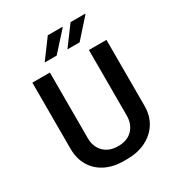

<svg xmlns="http://www.w3.org/2000/svg" viewBox="-207 -1028 1096 1176"><g transform="rotate(-30 341.5 -440.0)"><path d="M325 10Q250 10 194.5 -18.5Q139 -47 109 -98.5Q79 -150 79 -219V-686H203V-222Q203 -161 240 -123.5Q277 -86 341 -86Q406 -86 442.5 -124Q479 -162 479 -222V-686H603V-219Q603 -150 570.5 -98.5Q538 -47 480.5 -18.5Q423 10 348 10ZM367 -755 467 -890H570L571 -887L453 -755ZM206 -755 306 -890H408L410 -887L291 -755Z"/></g></svg>

Font: Chivo Medium Medium
Style: Regular
Weight: 500
Version: Version 2.002